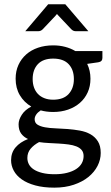

<svg xmlns="http://www.w3.org/2000/svg" viewBox="-20 -695 511 887"><path d="M225.6 -485.4Q255.4 -485.4 281.2 -478.5Q307.1 -471.7 328.1 -459H453.1V-427.2Q453.1 -410.2 433.6 -407.2L382.8 -399.9Q397.9 -368.7 397.9 -331.5Q397.9 -296.4 385 -268.1Q372.1 -239.7 349.1 -219.7Q326.2 -199.7 294.7 -188.7Q263.2 -177.7 225.6 -177.7Q194.3 -177.7 168 -185.1Q153.8 -175.8 147 -165.3Q140.1 -154.8 140.1 -144.5Q140.1 -127.4 153.3 -119.1Q166.5 -110.8 188 -106.9Q209.5 -103 236.8 -102.1Q264.2 -101.1 292.7 -98.9Q321.3 -96.7 348.6 -91.8Q376 -86.9 397.5 -75Q418.9 -63 432.1 -42.2Q445.3 -21.5 445.3 11.7Q445.3 42.5 430.7 71.3Q416 100.1 388.4 122.6Q360.8 145 321 158.4Q281.2 171.9 231 171.9Q180.7 171.9 143.1 161.6Q105.5 151.4 80.6 133.8Q55.7 116.2 43.5 93.3Q31.2 70.3 31.2 45.4Q31.2 10.3 52 -14.2Q72.8 -38.6 109.4 -52.7Q89.4 -62 77.6 -78.1Q65.9 -94.2 65.9 -121.1Q65.9 -141.6 80.6 -164.6Q95.2 -187.5 124.5 -202.6Q90.8 -222.7 71.5 -255.4Q52.2 -288.1 52.2 -331.5Q52.2 -366.7 65.2 -395Q78.1 -423.3 101.1 -443.6Q124 -463.9 155.8 -474.6Q187.5 -485.4 225.6 -485.4ZM366.2 25.9Q366.2 8.8 357.2 -2Q348.1 -12.7 332.5 -18.8Q316.9 -24.9 296.4 -27.6Q275.9 -30.3 252.9 -31.7Q230 -33.2 206.3 -34.2Q182.6 -35.2 160.6 -38.6Q136.7 -25.9 121.6 -8.1Q106.4 9.8 106.4 34.7Q106.4 50.8 113.8 64.5Q121.1 78.1 136.5 88.1Q151.9 98.1 175.8 104Q199.7 109.9 232.4 109.9Q264.6 109.9 289.6 103.5Q314.5 97.2 331.5 86.2Q348.6 75.2 357.4 59.8Q366.2 44.4 366.2 25.9ZM225.6 -234.4Q272.9 -234.4 297.1 -260.7Q321.3 -287.1 321.3 -329.6Q321.3 -373 297.1 -398.7Q272.9 -424.3 225.6 -424.3Q179.2 -424.3 155 -398.7Q130.9 -373 130.9 -329.6Q130.9 -308.6 137 -291.3Q143.1 -273.9 155 -261.2Q167 -248.5 184.8 -241.5Q202.6 -234.4 225.6 -234.4ZM388.2 -550.8H330.6Q325.2 -550.8 319.8 -552.7Q314.5 -554.7 309.1 -560.1L251.5 -621.1Q249 -623 247.3 -625.5Q245.6 -627.9 243.2 -630.4Q239.3 -625 235.8 -621.6L177.7 -560.1Q168.9 -550.8 156.2 -550.8H96.7L202.6 -675.3H281.7Z"/></svg>

Font: Carlito
Style: Regular
Weight: 400
Designer: Lukasz Dziedzic
Foundry: tyPoland Lukasz Dziedzic
Version: Version 1.104